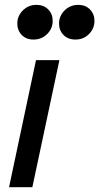

<svg xmlns="http://www.w3.org/2000/svg" viewBox="-20 -777 412 797"><path d="M226.6 -527.3 114.3 0H17.6L129.4 -527.3ZM119.1 -612.8Q88.9 -612.8 70.3 -631.8Q51.8 -650.9 51.8 -679.2Q51.8 -710.9 75 -733.9Q98.1 -756.8 131.3 -756.8Q161.6 -756.8 180.2 -737.8Q198.7 -718.8 198.7 -690.4Q198.7 -658.7 175.8 -635.7Q152.8 -612.8 119.1 -612.8ZM293 -612.8Q262.2 -612.8 243.7 -631.8Q225.1 -650.9 225.1 -679.2Q225.1 -710.9 248.3 -733.9Q271.5 -756.8 304.7 -756.8Q335 -756.8 353.5 -737.8Q372.1 -718.8 372.1 -690.4Q372.1 -658.7 349.4 -635.7Q326.7 -612.8 293 -612.8Z"/></svg>

Font: Schibsted Grotesk Medium
Style: Italic
Weight: 500
Italic angle: -12°
Designer: Bakken & Baeck AS, Henrik Kongsvoll
Foundry: Schibsted ASA
Version: Version 1.100;gftools[0.9.25]